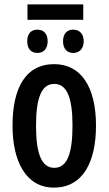

<svg xmlns="http://www.w3.org/2000/svg" viewBox="-20 -844 494 874"><path d="M359 -824H105V-754H359ZM151 -709C122 -709 104 -692 104 -656C104 -621 122 -603 151 -603C177 -603 197 -621 197 -656C197 -692 177 -709 151 -709ZM313 -709C286 -709 267 -692 267 -656C267 -621 286 -603 313 -603C340 -603 361 -621 361 -656C361 -692 340 -709 313 -709ZM417 -272C417 -454 345 -552 227 -552C96 -552 37 -443 37 -272C37 -110 98 10 225 10C361 10 417 -112 417 -272ZM144 -271C144 -399 169 -462 227 -462C285 -462 310 -399 310 -272C310 -143 285 -80 227 -80C169 -80 144 -145 144 -271Z"/></svg>

Font: Noto Sans Display Condensed Medium
Style: Regular
Weight: 500
Width: 3
Designer: Monotype Design Team
Foundry: Monotype Imaging Inc.
Version: Version 1.900